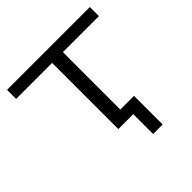

<svg xmlns="http://www.w3.org/2000/svg" viewBox="-166 -621 882 882"><g transform="rotate(-45 275.0 -180.0)"><path d="M337 129V0H240V-430H6V-489H544V-430H310V-57H399V129Z"/></g></svg>

Font: Nunito Sans 10pt Expanded Light
Style: Regular
Weight: 300
Width: 7
Designer: Vernon Adams
Foundry: Vernon Adams
Version: Version 3.101;gftools[0.9.27]